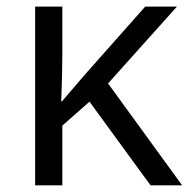

<svg xmlns="http://www.w3.org/2000/svg" viewBox="-20 -556 569 576"><path d="M85.4 -536.1H167V-391.6Q167 -334 163.6 -252H166L232.9 -330.1L415.5 -536.1H510.7L304.2 -305.7L526.4 0H431.6L248.5 -251L167 -179.2V0H85.4Z"/></svg>

Font: Viking Open Sans
Style: Regular
Weight: 400
Foundry: Ascender Corporation
Version: Version 2.001